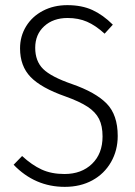

<svg xmlns="http://www.w3.org/2000/svg" viewBox="-20 -716 526 747"><path d="M419 -620 387 -585Q352 -617 318.5 -631.5Q285 -646 243 -646Q187 -646 152 -614Q117 -582 117 -530Q117 -478 148 -447.5Q179 -417 260 -389Q352 -357 395 -313Q438 -269 438 -187Q438 -131 412 -85.5Q386 -40 339.5 -14.5Q293 11 232 11Q116 11 33 -75L66 -109Q104 -74 142 -56.5Q180 -39 231 -39Q297 -39 338 -78.5Q379 -118 379 -185Q379 -226 365.5 -253Q352 -280 321 -300.5Q290 -321 234 -341Q140 -374 99 -416.5Q58 -459 58 -528Q58 -575 81.5 -613.5Q105 -652 147 -674Q189 -696 242 -696Q298 -696 339.5 -677Q381 -658 419 -620Z"/></svg>

Font: Fira Sans Condensed Light
Style: Regular
Weight: 300
Width: 3
Designer: bBox Type GmbH & Carrois Corporate GbR & Edenspiekermann AG
Foundry: bBox Type GmbH & Carrois Corporate GbR & Edenspiekermann AG
Version: Version 4.301